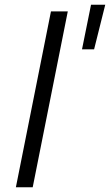

<svg xmlns="http://www.w3.org/2000/svg" viewBox="-20 -790 464 810"><path d="M47 0 195 -742H266L118 0ZM326 -582 364 -770H424L377 -582Z"/></svg>

Font: MOST Montserrat
Style: Italic
Weight: 400
Italic angle: -11.3°
Designer: Julieta Ulanovsky
Foundry: Julieta Ulanovsky
Version: Version 8.000;March 11, 2024;FontCreator 15.0.0.2926 64-bit